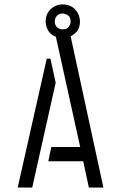

<svg xmlns="http://www.w3.org/2000/svg" viewBox="-20 -844 544 864"><path d="M59.6 0 190.4 -580.1H207L230.5 -471.7L125 0ZM197.3 -118.2 210.9 -182.6H340.8L231.4 -678.7Q196.3 -691.4 187.5 -730.5Q185.5 -739.3 185.5 -747.1Q185.5 -792 223.6 -814.5Q241.2 -824.2 261.7 -824.2Q307.6 -824.2 330.1 -785.2Q339.8 -766.6 339.8 -747.1Q339.8 -702.1 300.8 -682.6Q298.8 -681.6 297.9 -680.7L445.3 0H379.9L354.5 -118.2ZM226.6 -747.1Q226.6 -722.7 249 -713.9Q255.9 -711.9 261.7 -711.9Q287.1 -711.9 295.9 -735.4Q297.9 -741.2 297.9 -747.1Q297.9 -774.4 272.5 -781.2Q267.6 -783.2 261.7 -783.2Q237.3 -783.2 228.5 -759.8Q226.6 -752.9 226.6 -747.1Z"/></svg>

Font: Post No Bills Colombo
Style: Medium
Weight: 600
Designer: Kosala Senevirathne, Siva Puranthara, Lasantha Premarathna, Tharique Azeez
Foundry: Mooniak
Version: Version 1.220 ; ttfautohint (v1.5)